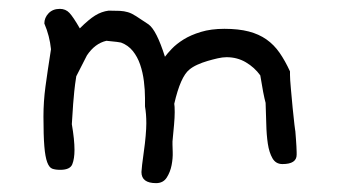

<svg xmlns="http://www.w3.org/2000/svg" viewBox="-20 -399 769 433"><path d="M649 -50Q649 -29 617 -29Q602 -29 594.5 -42Q587 -55 584 -75Q581 -95 580.5 -119.5Q580 -144 579 -167Q574 -185 567 -229Q554 -247 534.5 -258.5Q515 -270 491 -270Q482 -270 471 -267.5Q460 -265 448 -261.5Q436 -258 425 -253Q414 -248 407 -242Q387 -226 373 -165Q374 -160 374 -146Q374 -134 372.5 -117.5Q371 -101 369 -80V-73Q369 -70 369.5 -56Q370 -42 367 -26.5Q364 -11 356 1.5Q348 14 332 14Q299 14 299 -11Q299 -14 300.5 -27.5Q302 -41 304.5 -58Q307 -75 308.5 -92.5Q310 -110 310 -121Q310 -142 307 -159V-178Q307 -196 304.5 -216Q302 -236 296 -253.5Q290 -271 279.5 -284Q269 -297 253 -303Q251 -304 220 -307Q194 -301 176 -274L152 -227Q149 -208 147.5 -193Q146 -178 145 -165L142 -119Q148 -84 148 -61Q148 -41 143 -28.5Q138 -16 116 -16Q105 -16 98 -18.5Q91 -21 86.5 -33Q82 -45 80 -69Q78 -93 78 -136Q78 -170 82.5 -203.5Q87 -237 95 -288Q92 -318 80 -346Q80 -359 89.5 -369Q99 -379 115 -379Q128 -379 136.5 -370Q145 -361 160 -335Q180 -355 194.5 -364Q209 -373 225 -375Q241 -375 250.5 -374.5Q260 -374 268.5 -371.5Q277 -369 287 -362.5Q297 -356 315 -344Q333 -331 352 -271Q357 -278 367.5 -289Q378 -300 394 -310Q410 -320 433 -327Q456 -334 486 -334Q518 -334 541 -328Q564 -322 581 -310Q598 -298 610.5 -280Q623 -262 634 -238V-230Q634 -221 636 -199Q638 -177 640 -155.5Q642 -134 644 -118Q646 -102 646 -104Q646 -103 646.5 -97.5Q647 -92 647.5 -84.5Q648 -77 648.5 -69Q649 -61 649 -56Z"/></svg>

Font: Gaegu
Style: Accents-Regular
Weight: 400
Designer: JIKJI
Foundry: JIKJI
Version: Version 1.00